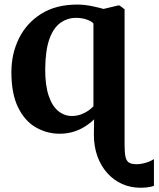

<svg xmlns="http://www.w3.org/2000/svg" viewBox="-20 -588 710 860"><path d="M610 253Q565 253 527 236Q489 219 460.5 187.2Q432 155.5 416.2 111.8Q400.5 68 400.5 14.5L401.5 -53.5Q384.5 -36.5 361 -21.5Q337.5 -6.5 308.8 2.2Q280 11 247.5 11Q189.5 11 140 -17.8Q90.5 -46.5 60.8 -107.5Q31 -168.5 31 -265Q31 -347.5 65 -416.2Q99 -485 164.8 -526.2Q230.5 -567.5 325.5 -567.5Q358 -567.5 390.8 -560.8Q423.5 -554 444 -548L509 -563.5H515.5L538 -546.5V59Q538 94.5 542 113.8Q546 133 557.8 140.2Q569.5 147.5 592 147.5Q610.5 147.5 632.2 141.2Q654 135 669.5 124.5V244.5Q661 247.5 651.8 249.2Q642.5 251 632.5 252Q622.5 253 610 253ZM302 -68.5Q324 -68.5 342.8 -75.5Q361.5 -82.5 375.8 -92.5Q390 -102.5 398.5 -112V-482.5Q392 -492 369.8 -500Q347.5 -508 320.5 -508Q282 -508 250.8 -485.8Q219.5 -463.5 201.5 -413.8Q183.5 -364 182.5 -280.5Q182 -207 197.8 -160Q213.5 -113 240.8 -90.8Q268 -68.5 302 -68.5Z"/></svg>

Font: Merriweather 24pt
Style: Bold
Weight: 700
Designer: Eben Sorkin
Foundry: Eben Sorkin
Version: Version 2.100